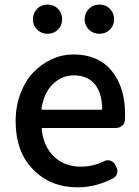

<svg xmlns="http://www.w3.org/2000/svg" viewBox="-20 -801 604 834"><path d="M316.4 12.7Q200.2 12.7 124 -64.5Q47.9 -141.6 47.9 -274.4Q47.9 -338.9 68.8 -394.5Q89.8 -450.2 125 -486.8Q160.2 -523.4 205.1 -543.9Q250 -564.5 298.8 -564.5Q406.2 -564.5 464.8 -493.7Q523.4 -422.9 523.4 -302.7Q523.4 -291 522.5 -279.3Q521.5 -264.6 510.3 -254.9Q499 -245.1 483.4 -245.1H165Q161.1 -245.1 161.1 -240.2Q168.9 -164.1 214.8 -120.6Q260.7 -77.1 331.1 -77.1Q383.8 -77.1 431.6 -100.6Q444.3 -107.4 458 -103.5Q471.7 -99.6 478.5 -87.9L485.4 -75.2Q492.2 -62.5 488.8 -48.3Q485.4 -34.2 472.7 -27.3Q397.5 12.7 316.4 12.7ZM160.2 -328.1Q160.2 -324.2 164.1 -324.2H419.9Q423.8 -324.2 423.8 -328.1Q422.9 -398.4 391.1 -436Q359.4 -473.6 300.8 -473.6Q248 -473.6 209 -435.1Q169.9 -396.5 160.2 -328.1ZM186.5 -654.3Q159.2 -654.3 141.1 -672.4Q123 -690.4 123 -716.8Q123 -744.1 141.1 -762.7Q159.2 -781.2 186.5 -781.2Q213.9 -781.2 231.9 -762.7Q250 -744.1 250 -716.8Q250 -690.4 231.9 -672.4Q213.9 -654.3 186.5 -654.3ZM347.7 -716.8Q347.7 -744.1 366.2 -762.7Q384.8 -781.2 412.1 -781.2Q439.5 -781.2 457.5 -762.7Q475.6 -744.1 475.6 -716.8Q475.6 -690.4 457.5 -672.4Q439.5 -654.3 412.1 -654.3Q384.8 -654.3 366.2 -672.4Q347.7 -690.4 347.7 -716.8Z"/></svg>

Font: Gen Jyuu GothicL Medium
Style: Regular
Weight: 500
Designer: [Source Han Sans]
Ryoko NISHIZUKA  (kana & ideographs); Paul D. Hunt (Latin, Greek & Cyrillic); Wenlong ZHANG  (bopomofo
Version: Version 1.002.20150607